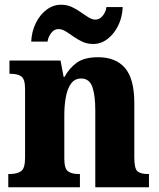

<svg xmlns="http://www.w3.org/2000/svg" viewBox="-20 -792 673 812"><path d="M15 0V-56H20Q52 -56 69 -68Q86 -80 86 -124V-416Q86 -457 70.5 -468.5Q55 -480 24 -480H20V-536H236L249 -467H253Q273 -504 305 -527Q337 -550 395 -550Q470 -550 509 -504Q548 -458 548 -357V-126Q548 -80 561 -68Q574 -56 606 -56H610V0H383V-325Q383 -389 370.5 -424.5Q358 -460 323 -460Q296 -460 280.5 -438.5Q265 -417 258.5 -381.5Q252 -346 252 -306V-121Q252 -79 267.5 -67.5Q283 -56 314 -56H318V0ZM374 -606Q349 -606 328.5 -615.5Q308 -625 290.5 -637.5Q273 -650 257.5 -659.5Q242 -669 227 -669Q209 -669 196.5 -652.5Q184 -636 181 -616H112Q114 -659 131.5 -694.5Q149 -730 177 -751Q205 -772 238 -772Q263 -772 283.5 -762.5Q304 -753 321.5 -740.5Q339 -728 354.5 -718.5Q370 -709 384 -709Q401 -709 414.5 -725.5Q428 -742 430 -762H499Q497 -718 479.5 -683Q462 -648 434.5 -627Q407 -606 374 -606Z"/></svg>

Font: Noto Serif SemiCondensed ExtraBold
Style: Regular
Weight: 800
Width: 4
Designer: Monotype Design Team
Foundry: Monotype Imaging Inc.
Version: Version 2.015